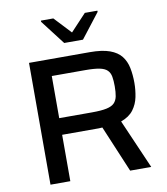

<svg xmlns="http://www.w3.org/2000/svg" viewBox="-96 -988 929 1068"><g transform="rotate(-10 368.0 -454.0)"><path d="M102 0V-688H445Q515 -688 557.5 -672.5Q600 -657 622 -629Q644 -601 652 -562Q660 -523 660 -477Q660 -437 652 -397.5Q644 -358 620.5 -326.5Q597 -295 550 -278L671 0H552L430 -290L473 -273Q462 -265 449 -263.5Q436 -262 421 -262H214V0ZM214 -356H399Q452 -356 482 -362.5Q512 -369 526 -383.5Q540 -398 544.5 -421Q549 -444 549 -477Q549 -509 545 -531.5Q541 -554 527 -568Q513 -582 484 -588Q455 -594 404 -594H214ZM314 -763 208 -901V-908H278L367 -813L456 -908H527V-901L420 -763Z"/></g></svg>

Font: Saira SemiExpanded Medium
Style: Regular
Weight: 500
Width: 6
Designer: Hector Gatti with collaboration of the Omnibus-Type team
Foundry: Omnibus-Type
Version: Version 1.101